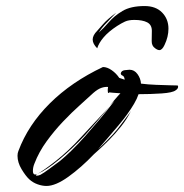

<svg xmlns="http://www.w3.org/2000/svg" viewBox="-20 -608 610 636"><path d="M459 -588Q496 -588 517 -566.5Q538 -545 538 -513Q538 -486 525 -459Q517 -442 508 -442Q502 -442 494 -448Q482 -456 482.5 -472.5Q483 -489 483 -506Q483 -526 467.5 -534Q452 -542 425 -542Q406 -542 394 -536.5Q382 -531 368 -522Q339 -503 323 -484Q307 -465 302 -448Q287 -463 287 -477Q287 -491 302 -506Q306 -510 320.5 -527Q335 -544 365 -566Q336 -536 325.5 -524.5Q315 -513 307 -500Q323 -514 340.5 -534.5Q358 -555 385.5 -571.5Q413 -588 459 -588ZM134 8Q120 8 104.5 2.5Q89 -3 77 -14Q65 -25 51.5 -47.5Q38 -70 38 -92Q38 -101 41 -108Q73 -194 145 -265.5Q217 -337 321 -386Q335 -386 350 -375.5Q365 -365 375 -350L393 -344Q392 -355 386 -357.5Q380 -360 380 -365Q382 -374 393 -375.5Q404 -377 409 -377Q425 -377 435.5 -362.5Q446 -348 447 -331Q471 -328 497 -327Q523 -326 542.5 -325.5Q562 -325 564 -325H567Q570 -325 570 -321Q570 -314 562 -309Q552 -301 515.5 -298.5Q479 -296 439 -296Q434 -281 424 -264Q414 -247 401 -229Q392 -216 374 -194.5Q356 -173 337 -151Q318 -129 305 -114Q314 -122 334.5 -142.5Q355 -163 368 -179Q373 -185 383 -198.5Q393 -212 402.5 -224.5Q412 -237 414 -241Q401 -214 381 -189Q361 -164 341 -144Q321 -124 307 -111.5Q293 -99 291 -97Q249 -53 206.5 -22.5Q164 8 134 8ZM102 -26Q107 -26 114 -29Q125 -35 142.5 -48Q160 -61 179 -75Q196 -89 217 -109.5Q238 -130 263 -158Q285 -183 310 -212.5Q335 -242 359 -274L344 -260Q351 -267 361.5 -279.5Q372 -292 379 -299Q348 -301 342 -302Q341 -300 339 -300Q337 -300 337 -307Q337 -309 337 -312.5Q337 -316 338 -320Q328 -321 316 -317Q304 -313 289 -300Q272 -284 245 -260Q218 -236 189 -205.5Q160 -175 134.5 -140Q109 -105 94 -66Q89 -54 89 -42Q89 -25 104 -32Q99 -29 99 -28Q99 -26 102 -26ZM104 -32Q123 -42 164.5 -74.5Q206 -107 249 -154Q263 -169 281 -188.5Q299 -208 316 -226Q333 -244 342 -254Q319 -226 299.5 -203.5Q280 -181 262 -161Q220 -116 176.5 -80Q133 -44 104 -32Z"/></svg>

Font: Smooch
Style: Regular
Weight: 400
Designer: Robert E. Leuschke
Foundry: Robert E. Leuschke
Version: Version 1.010; ttfautohint (v1.8.3)